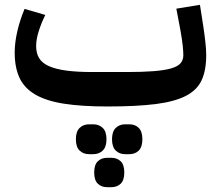

<svg xmlns="http://www.w3.org/2000/svg" viewBox="-20 -430 910 797"><path d="M427 12Q319 12 245.5 0.5Q172 -11 126.5 -37.5Q81 -64 61 -107Q41 -150 41 -212Q41 -252 51.5 -298.5Q62 -345 82 -393L168 -368Q150 -331 140 -298Q130 -265 130 -239Q130 -209 142.5 -188.5Q155 -168 183 -155.5Q211 -143 255.5 -137Q300 -131 364 -131H504Q571 -131 616.5 -134.5Q662 -138 690 -146Q718 -154 729.5 -167.5Q741 -181 741 -201Q741 -216 738.5 -240.5Q736 -265 729 -304L712 -394L810 -410L824 -320Q829 -287 832.5 -255.5Q836 -224 836 -201Q836 -138 817 -97Q798 -56 751.5 -32Q705 -8 626 2Q547 12 427 12ZM499 210Q476 210 460.5 195Q445 180 445 148Q445 116 460.5 101Q476 86 499 86H517Q541 86 556 101Q571 116 571 148Q571 180 556 195Q541 210 517 210ZM425 347Q401 347 386 332.5Q371 318 371 286Q371 254 386 239.5Q401 225 425 225H442Q466 225 481 239.5Q496 254 496 286Q496 318 481 332.5Q466 347 442 347ZM350 210Q326 210 310.5 195Q295 180 295 148Q295 116 310.5 101Q326 86 350 86H367Q391 86 406.5 101Q422 116 422 148Q422 180 406.5 195Q391 210 367 210Z"/></svg>

Font: IBM Plex Arabic SemiBold
Style: Regular
Weight: 600
Designer: Mike Abbink, Paul van der Laan, Pieter van Rosmalen, Wael Morcos, Khajak Apelian
Foundry: Bold Monday
Version: Version 1.0